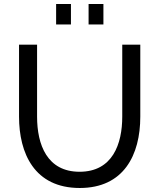

<svg xmlns="http://www.w3.org/2000/svg" viewBox="-20 -933 795 958"><path d="M334 -811V-913H260V-811ZM496 -811V-913H422V-811ZM377 -76C215 -76 165 -211 165 -351V-710H75V-351C75 -169 151 5 378 5C597 5 680 -159 680 -351V-710H590V-351C590 -215 542 -76 377 -76Z"/></svg>

Font: Raleway Med
Style: Regular
Weight: 500
Designer: Matt McInerney, Pablo Impallari, Rodrigo Fuenzalida
Foundry: Matt McInerney, Pablo Impallari, Rodrigo Fuenzalida
Version: Version 3.00 July 28, 2015